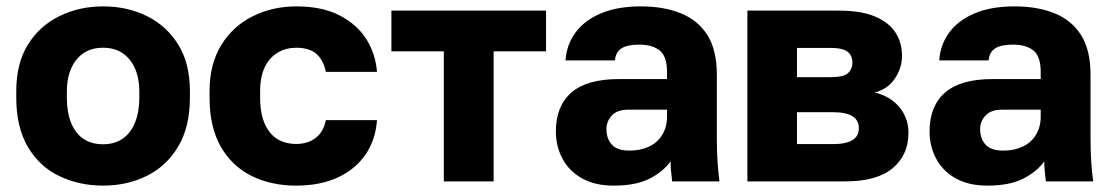

<svg xmlns="http://www.w3.org/2000/svg" viewBox="-20 -563 3450 596"><path d="M300 13.2Q226.3 13.2 164.6 -16.2Q102.8 -45.5 66.7 -106.6Q30.5 -167.7 30.5 -260V-280Q30.5 -366.3 66.7 -424.6Q102.8 -482.8 164.6 -513Q226.3 -543.2 300 -543.2Q375 -543.2 436.1 -513Q497.2 -482.8 533.3 -424.6Q569.5 -366.3 569.5 -280V-260Q569.5 -169 533.3 -108.4Q497.2 -47.8 436.1 -17.3Q375 13.2 300 13.2ZM300 -115.2Q335.8 -115.2 360.9 -132.6Q386 -150 399.2 -182.9Q412.5 -215.8 412.5 -260V-280Q412.5 -319.8 399.2 -350.2Q386 -380.5 360.9 -397.7Q335.8 -414.8 300 -414.8Q263.7 -414.8 238.8 -397.7Q214 -380.5 200.8 -350.2Q187.5 -319.8 187.5 -280V-260Q187.5 -214.2 200.8 -181.6Q214 -149 238.8 -132.1Q263.7 -115.2 300 -115.2Z M899.5 13.2Q821.7 13.2 760.9 -16.9Q700.2 -47 665.3 -107.8Q630.5 -168.7 630.5 -260V-280Q630.5 -364 666.7 -423Q703 -482 764.7 -512.6Q826.3 -543.2 899.5 -543.2Q979.7 -543.2 1033.7 -515.4Q1087.7 -487.7 1116.8 -442.1Q1145.8 -396.5 1150.2 -340H991.5Q984.2 -375.8 962.7 -395.3Q941.3 -414.8 899.5 -414.8Q868.2 -414.8 842.8 -400.1Q817.3 -385.3 802.4 -355.5Q787.5 -325.7 787.5 -280V-260Q787.5 -210.8 801.8 -178.8Q816 -146.7 840.9 -131.4Q865.8 -116.2 899.5 -116.2Q935.2 -116.2 959.6 -134.7Q984 -153.2 991.5 -190H1150.2Q1145.8 -127.7 1113.8 -82Q1081.7 -36.3 1027.3 -11.6Q973 13.2 899.5 13.2Z M1357.7 0V-403.7H1195V-530H1675V-403.7H1512.3V0Z M1884.7 13.2Q1827.8 13.2 1787.7 -8.8Q1747.5 -30.8 1726.5 -69.6Q1705.5 -108.3 1705.5 -155Q1705.5 -233.7 1753.6 -275.6Q1801.7 -317.5 1900 -317.5H2050.5V-340Q2050.5 -388.3 2027.7 -406.4Q2004.8 -424.5 1964.5 -424.5Q1926.8 -424.5 1908.8 -412.6Q1890.8 -400.7 1889 -375.5H1735.5Q1738.5 -423 1765.8 -461.1Q1793.2 -499.2 1844.6 -521.2Q1896 -543.2 1969.5 -543.2Q2040.2 -543.2 2093.1 -521.9Q2146 -500.7 2175.6 -454.5Q2205.2 -408.3 2205.2 -330V-135Q2205.2 -93 2207.3 -61.5Q2209.3 -30 2213.3 0H2066.5Q2064.8 -17.3 2063.2 -30.4Q2061.7 -43.5 2061.7 -62.2Q2038.3 -29.7 1995.9 -8.2Q1953.5 13.2 1884.7 13.2ZM1934.5 -95.5Q1967.8 -95.5 1994.2 -107.7Q2020.5 -119.8 2035.5 -144.2Q2050.5 -168.5 2050.5 -200V-222.5H1929.5Q1896 -222.5 1879.3 -204.4Q1862.5 -186.3 1862.5 -162.5Q1862.5 -132.8 1879.2 -114.2Q1895.8 -95.5 1934.5 -95.5Z M2300 0V-530H2584.3Q2654.2 -530 2697.2 -511.3Q2740.2 -492.7 2760.1 -461.5Q2780 -430.3 2780 -389.6Q2780 -352.5 2758.1 -319.5Q2736.2 -286.5 2695.3 -276Q2744.3 -264 2772.2 -230Q2800 -196 2800 -151Q2800 -82 2751.2 -41Q2702.3 0 2604.3 0ZM2454 -115.7H2565.5Q2605.8 -115.7 2625.9 -127.9Q2646 -140.1 2646 -164.7Q2646 -190 2626.1 -202.3Q2606.2 -214.7 2565.5 -214.7H2454ZM2454 -323.3H2557Q2597.6 -323.3 2611.8 -335.6Q2626 -347.9 2626 -369.2Q2626 -390.4 2611 -402.4Q2596 -414.3 2557 -414.3H2454Z M3044.7 13.2Q2987.8 13.2 2947.7 -8.8Q2907.5 -30.8 2886.5 -69.6Q2865.5 -108.3 2865.5 -155Q2865.5 -233.7 2913.6 -275.6Q2961.7 -317.5 3060 -317.5H3210.5V-340Q3210.5 -388.3 3187.7 -406.4Q3164.8 -424.5 3124.5 -424.5Q3086.8 -424.5 3068.8 -412.6Q3050.8 -400.7 3049 -375.5H2895.5Q2898.5 -423 2925.8 -461.1Q2953.2 -499.2 3004.6 -521.2Q3056 -543.2 3129.5 -543.2Q3200.2 -543.2 3253.1 -521.9Q3306 -500.7 3335.6 -454.5Q3365.2 -408.3 3365.2 -330V-135Q3365.2 -93 3367.3 -61.5Q3369.3 -30 3373.3 0H3226.5Q3224.8 -17.3 3223.2 -30.4Q3221.7 -43.5 3221.7 -62.2Q3198.3 -29.7 3155.9 -8.2Q3113.5 13.2 3044.7 13.2ZM3094.5 -95.5Q3127.8 -95.5 3154.2 -107.7Q3180.5 -119.8 3195.5 -144.2Q3210.5 -168.5 3210.5 -200V-222.5H3089.5Q3056 -222.5 3039.3 -204.4Q3022.5 -186.3 3022.5 -162.5Q3022.5 -132.8 3039.2 -114.2Q3055.8 -95.5 3094.5 -95.5Z"/></svg>

Font: Golos Text
Style: Regular
Weight: 400
Designer: A.Korolkova, Vitaly Kuzmin
Foundry: ParaType Ltd
Version: Version 2.004